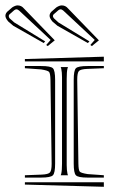

<svg xmlns="http://www.w3.org/2000/svg" viewBox="-76 -742 428 722"><path d="M260.3 -586.4 254.4 -580.1 140.1 -645 121.1 -661.1Q110.4 -673.8 110.4 -682.6Q110.4 -693.4 122.1 -702.1L136.2 -714.4Q147.9 -721.7 156.2 -721.7Q170.4 -721.7 179.7 -710.4L295.9 -590.3L269.5 -568.8L263.7 -572.8L280.3 -591.8L162.1 -702.1Q156.2 -707 152.3 -707Q147.9 -707 143.6 -703.6L128.4 -690.4Q123 -686.5 123 -681.2Q123 -677.7 127 -672.9L143.6 -657.7ZM93.8 -586.4 88.4 -580.1 -25.9 -645 -44.9 -661.1Q-55.7 -673.8 -55.7 -682.6Q-55.7 -693.4 -43.9 -702.1L-29.8 -714.4Q-18.1 -721.7 -9.8 -721.7Q4.4 -721.7 13.7 -710.4L129.9 -590.3L103.5 -568.8L97.7 -572.8L114.3 -591.8L-3.9 -702.1Q-9.8 -707 -13.7 -707Q-18.1 -707 -22.5 -703.6L-37.6 -690.4Q-43 -686.5 -43 -681.2Q-43 -677.2 -39.6 -672.9L-22.5 -657.7ZM174.8 -445.8V-127V-121.1Q174.8 -102.5 177.7 -88.9Q177.7 -87.9 178.5 -85.9Q179.2 -84 179.7 -83H152.3Q152.3 -84 153.3 -85.9Q154.3 -87.9 154.3 -88.9Q157.2 -100.6 157.2 -127V-445.8V-451.7Q157.2 -470.2 154.3 -483.9Q154.3 -484.9 153.3 -486.8Q152.3 -488.8 152.3 -489.7H179.7Q179.2 -488.8 178.5 -486.8Q177.7 -484.9 177.7 -483.9Q174.8 -472.2 174.8 -445.8ZM314.5 -83V-74.2H253.4Q217.8 -74.2 209.5 -82.8Q201.2 -91.3 201.2 -127V-441.4Q201.2 -477.1 209.5 -485.4Q217.8 -493.7 253.4 -493.7H314.5V-485.4L252 -482.9Q227.1 -481.9 220.7 -474.9Q214.4 -467.8 214.4 -442.4L218.8 -127Q219.2 -101.6 224.1 -96.4Q229 -91.3 253.4 -87.4ZM314.5 -528.8V-511.2H17.6V-520ZM314.5 -56.6V-39.6L17.6 -47.9V-56.6ZM17.6 -485.4V-493.7H78.6Q114.3 -493.7 122.8 -485.4Q131.3 -477.1 131.3 -441.4V-127Q131.3 -91.3 122.8 -82.8Q114.3 -74.2 78.6 -74.2H17.6V-83L80.6 -85.4Q105.5 -86.4 111.8 -93.5Q118.2 -100.6 118.2 -126L113.8 -441.4Q113.3 -466.3 108.4 -471.7Q103.5 -477.1 78.6 -481Z"/></svg>

Font: FoglihtenNo03
Style: Regular
Weight: 500
Version: Version 0.59